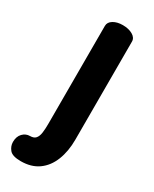

<svg xmlns="http://www.w3.org/2000/svg" viewBox="-222 -523 635 791"><g transform="rotate(30 95.0 -127.0)"><path d="M28 221Q-12 221 -25.5 204.5Q-39 188 -39 168Q-39 142 -24.5 127Q-10 112 10 112Q28 112 36.5 102Q45 92 47.5 73.5Q50 55 50 32V-435Q50 -453 68 -464Q86 -475 113 -475Q141 -475 160 -464Q179 -453 179 -435V32Q179 87 162 130Q145 173 111.5 197Q78 221 28 221Z"/></g></svg>

Font: Dosis
Style: Bold
Weight: 700
Designer: EdgarTolentino, PabloImpallari, IginoMarini
Foundry: EdgarTolentino, PabloImpallari, IginoMarini
Version: Version 3.001; ttfautohint (v1.8.2)